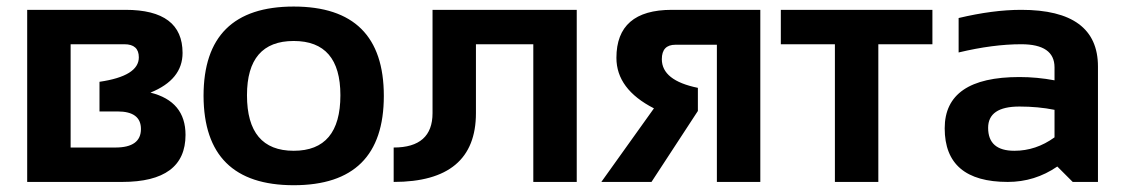

<svg xmlns="http://www.w3.org/2000/svg" viewBox="-20 -542 3352 572"><path d="M61 0V-512.7H354Q523.9 -512.7 523.9 -384.3Q523.9 -304.7 428.2 -266.1Q532.7 -240.2 532.7 -140.1Q532.7 0 343.8 0ZM323.7 -102.5Q399.9 -102.5 399.9 -157.7Q399.9 -210 330.1 -210H276.4V-298.3Q393.6 -315.4 393.6 -371.1Q393.6 -410.2 350.6 -410.2H190.4V-102.5Z M586.4 -256.3Q586.4 -522.5 855 -522.5Q1123.5 -522.5 1123.5 -256.3Q1123.5 9.8 855 9.8Q587.4 9.8 586.4 -256.3ZM855 -92.8Q994.1 -92.8 994.1 -258.3Q994.1 -419.9 855 -419.9Q715.8 -419.9 715.8 -258.3Q715.8 -92.8 855 -92.8Z M1152.8 -102.5Q1268.6 -102.5 1268.6 -205.1V-512.7H1698.2V0H1568.8V-410.2H1397.9V-205.1Q1397.9 0 1152.8 0Z M2115.7 0V-408.7H1992.2Q1951.7 -408.7 1951.7 -365.7Q1951.7 -302.2 2059.1 -280.3V-211.4L1920.9 0H1771.5L1928.2 -219.2Q1816.4 -276.4 1816.4 -369.6Q1816.4 -512.7 1981.4 -512.7H2245.1V0Z M2757.8 -512.7V-410.2H2596.7V0H2467.3V-410.2H2306.2V-512.7Z M2794.4 -159.7Q2794.4 -312.5 3017.1 -312.5Q3069.3 -312.5 3121.6 -302.7V-341.3Q3121.6 -410.2 3022.5 -410.2Q2938.5 -410.2 2835.9 -385.7V-488.3Q2938.5 -512.7 3022.5 -512.7Q3251 -512.7 3251 -343.8V0H3175.8L3129.9 -45.9Q3063 0 2982.4 0Q2794.4 0 2794.4 -159.7ZM3017.1 -224.6Q2923.8 -224.6 2923.8 -161.1Q2923.8 -92.8 3002 -92.8Q3066.4 -92.8 3121.6 -132.8V-214.8Q3072.8 -224.6 3017.1 -224.6Z"/></svg>

Font: SansationBold
Style: Bold
Weight: 700
Designer: Bernd Montag
Version: Version 1.301